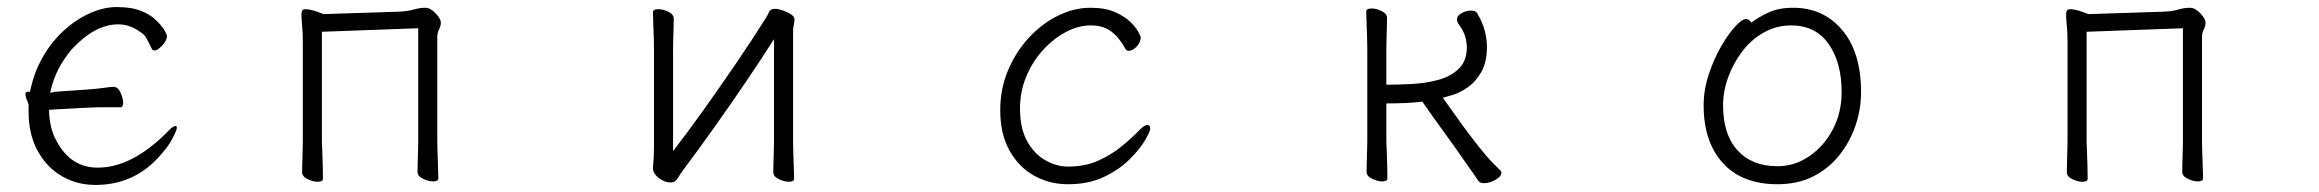

<svg xmlns="http://www.w3.org/2000/svg" viewBox="-20 -506 6570 544"><path d="M481 -144Q481 -137 467.5 -111.5Q454 -86 425 -56Q355 18 250 18Q199 18 156 -6.5Q113 -31 87 -78Q61 -125 61 -189V-209Q59 -215 59 -216Q52 -231 52 -240Q52 -246 59 -246H65Q72 -280 83 -307Q105 -360 141.5 -400Q178 -440 223 -463Q268 -486 310.5 -486Q353 -486 380 -475Q407 -464 423 -448Q446 -426 453 -405Q453 -391 439.5 -377Q426 -363 419.5 -363Q413 -363 411 -366Q404 -380 397 -394Q390 -408 378 -415Q348 -437 315 -437Q249 -437 184 -367Q138 -313 124 -251L122 -243Q134 -246 136 -246Q246 -253 270 -256.5Q294 -260 302 -260Q314 -260 321.5 -243.5Q329 -227 329 -214.5Q329 -202 321 -202H257Q243 -202 136 -196Q127 -195 124 -195H119V-189Q121 -141 140 -107Q180 -31 257 -31Q355 -31 457 -135Q470 -149 477 -149Q481 -149 481 -144Z M1165 -426 892 -416V-106Q892 -100 893 -79Q894 -58 894.5 -35Q895 -12 895 0Q895 9 880 9Q867 9 851.5 1.5Q836 -6 836 -18Q836 -26 836.5 -44.5Q837 -63 837.5 -81Q838 -99 838 -106V-386Q838 -414 836 -433.5Q834 -453 834 -464Q834 -472 836 -476Q839 -480 846 -480Q855 -480 867 -476.5Q879 -473 888 -469.5Q897 -466 897 -466L1112 -473Q1135 -474 1152 -479Q1169 -484 1185 -484Q1199 -484 1214 -468.5Q1229 -453 1229 -442Q1229 -432 1224 -422.5Q1219 -413 1219 -402V-107Q1219 -101 1219.5 -80Q1220 -59 1221 -36Q1222 -13 1222 -1Q1222 8 1207 8Q1194 8 1178.5 0.5Q1163 -7 1163 -19Q1163 -27 1163.5 -45.5Q1164 -64 1164.5 -82Q1165 -100 1165 -107Z M2173 -395Q2140 -343 2096 -278Q2052 -213 2005.5 -147.5Q1959 -82 1917 -26Q1908 -14 1900.5 -1.5Q1893 11 1881 11Q1862 11 1846 -2Q1830 -15 1830 -29V-31Q1831 -40 1832 -57Q1833 -74 1833 -86V-364Q1833 -374 1832.5 -395Q1832 -416 1831 -438Q1830 -460 1830 -471Q1830 -480 1845 -480Q1859 -480 1874 -472.5Q1889 -465 1889 -453Q1889 -445 1888.5 -428.5Q1888 -412 1887.5 -394Q1887 -376 1887 -364V-78Q1926 -128 1971 -191Q2016 -254 2062.5 -322Q2109 -390 2150 -455Q2155 -463 2159 -472Q2163 -481 2176 -481Q2185 -481 2198 -476.5Q2211 -472 2221 -465.5Q2231 -459 2231 -452Q2231 -442 2229 -435.5Q2227 -429 2227 -415V-106Q2227 -100 2227.5 -79Q2228 -58 2229 -35Q2230 -12 2230 0Q2230 9 2215 9Q2202 9 2186.5 1.5Q2171 -6 2171 -18Q2171 -26 2171.5 -44.5Q2172 -63 2172.5 -81Q2173 -99 2173 -106Z M3239 -142Q3239 -134 3224.5 -109Q3210 -84 3181 -55Q3152 -26 3108.5 -5Q3065 16 3006 16Q2954 16 2910.5 -8Q2867 -32 2840.5 -79Q2814 -126 2814 -194Q2814 -254 2836 -306.5Q2858 -359 2895 -399Q2932 -439 2977.5 -461.5Q3023 -484 3069 -484Q3111 -484 3138.5 -472Q3166 -460 3182 -444.5Q3198 -429 3205 -416Q3212 -403 3212 -400Q3212 -386 3200.5 -374Q3189 -362 3178 -362Q3172 -362 3169 -367Q3152 -399 3129 -416.5Q3106 -434 3071 -434Q3035 -434 2999.5 -415Q2964 -396 2934.5 -363.5Q2905 -331 2887.5 -288.5Q2870 -246 2870 -199Q2870 -142 2890.5 -105.5Q2911 -69 2942.5 -51.5Q2974 -34 3006 -34Q3054 -34 3091 -50.5Q3128 -67 3157.5 -91Q3187 -115 3210 -139Q3223 -152 3231 -152Q3239 -152 3239 -142Z M3854 -366Q3854 -376 3853.5 -397Q3853 -418 3852 -440Q3851 -462 3851 -473Q3851 -482 3866 -482Q3880 -482 3895 -474.5Q3910 -467 3910 -455Q3910 -447 3909.5 -430.5Q3909 -414 3908.5 -396Q3908 -378 3908 -366V-266Q3940 -266 3979.5 -268Q4019 -270 4054.5 -279.5Q4090 -289 4113 -311Q4136 -333 4136 -372Q4136 -387 4131 -403.5Q4126 -420 4114 -436Q4108 -444 4108 -450Q4108 -462 4121.5 -469Q4135 -476 4148 -476Q4161 -476 4165 -469Q4180 -444 4186.5 -420Q4193 -396 4193 -374Q4193 -330 4177 -302Q4161 -274 4138.5 -258.5Q4116 -243 4096 -237Q4076 -231 4068 -229Q4125 -148 4158.5 -105Q4192 -62 4209 -45Q4226 -28 4230 -24Q4234 -21 4234 -16Q4234 -6 4217 3.5Q4200 13 4185 13Q4174 13 4169 7Q4161 -5 4151 -19.5Q4141 -34 4132 -46Q4109 -80 4076.5 -124.5Q4044 -169 4010 -218Q3985 -215 3959 -214Q3933 -213 3908 -213V-107Q3908 -101 3909 -80Q3910 -59 3910.5 -36Q3911 -13 3911 -1Q3911 8 3896 8Q3883 8 3867.5 0.5Q3852 -7 3852 -19Q3852 -27 3852.5 -45.5Q3853 -64 3853.5 -82Q3854 -100 3854 -107Z M4942 -442Q4962 -457 4990.5 -470.5Q5019 -484 5061 -484Q5146 -484 5199.5 -421Q5253 -358 5253 -245Q5253 -197 5237.5 -151Q5222 -105 5192 -67Q5162 -29 5118 -6.5Q5074 16 5016 16Q4916 16 4861.5 -44Q4807 -104 4807 -207Q4807 -252 4821.5 -295.5Q4836 -339 4856.5 -374.5Q4877 -410 4896.5 -431Q4916 -452 4926 -452Q4937 -452 4942 -442ZM5016 -35Q5065 -35 5106.5 -63.5Q5148 -92 5173 -139.5Q5198 -187 5198 -245Q5198 -329 5161 -381.5Q5124 -434 5055 -434Q5013 -434 4977.5 -414Q4942 -394 4916.5 -360.5Q4891 -327 4876.5 -287Q4862 -247 4862 -208Q4862 -125 4903 -80Q4944 -35 5016 -35Z M6165 -426 5892 -416V-106Q5892 -100 5893 -79Q5894 -58 5894.5 -35Q5895 -12 5895 0Q5895 9 5880 9Q5867 9 5851.5 1.5Q5836 -6 5836 -18Q5836 -26 5836.5 -44.5Q5837 -63 5837.5 -81Q5838 -99 5838 -106V-386Q5838 -414 5836 -433.5Q5834 -453 5834 -464Q5834 -472 5836 -476Q5839 -480 5846 -480Q5855 -480 5867 -476.5Q5879 -473 5888 -469.5Q5897 -466 5897 -466L6112 -473Q6135 -474 6152 -479Q6169 -484 6185 -484Q6199 -484 6214 -468.5Q6229 -453 6229 -442Q6229 -432 6224 -422.5Q6219 -413 6219 -402V-107Q6219 -101 6219.5 -80Q6220 -59 6221 -36Q6222 -13 6222 -1Q6222 8 6207 8Q6194 8 6178.5 0.5Q6163 -7 6163 -19Q6163 -27 6163.5 -45.5Q6164 -64 6164.5 -82Q6165 -100 6165 -107Z"/></svg>

Font: Moon Stars Kai T Light
Style: Regular
Weight: 300
Designer: GuiWonder
Version: Version 1.101